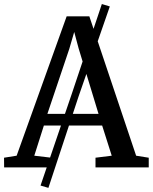

<svg xmlns="http://www.w3.org/2000/svg" viewBox="-28 -830 758 952"><path d="M173 90 328 -365 477 -810 516.5 -798 361.5 -351.5 212 101.5ZM54.5 -58 302.5 -749H415L647 -58L709.5 -48V0H445.5V-48L526 -58L478.5 -207.5H189.5L142 -58L227 -48V0H-7.5L-8 -48ZM460.5 -265.5 362 -589.5 340 -671.5 315.5 -587.5 207 -265.5Z"/></svg>

Font: Merriweather 24pt
Style: Regular
Weight: 400
Designer: Eben Sorkin
Foundry: Eben Sorkin
Version: Version 2.100